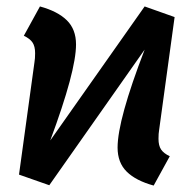

<svg xmlns="http://www.w3.org/2000/svg" viewBox="-20 -562 601 596"><path d="M472 -131Q472 -110 480 -98Q488 -86 507 -77L457 14Q402 -1 373.5 -29Q345 -57 345 -104Q345 -190 429 -408L133 13L39 -20L87 -369Q89 -380 89 -397Q89 -418 81 -430Q73 -442 54 -451L104 -542Q159 -527 187.5 -499Q216 -471 216 -424Q216 -341 136 -126L429 -542L522 -509L474 -159Q472 -148 472 -131Z"/></svg>

Font: FiraGO Medium
Style: Italic
Weight: 500
Italic angle: -8°
Designer: bBox Type GmbH
Foundry: bBox Type GmbH
Version: Version 1.001